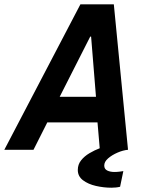

<svg xmlns="http://www.w3.org/2000/svg" viewBox="-41 -688 693 882"><path d="M-21.1 0 328.3 -668H481.9L547.1 0Q524.3 2.1 498.8 13.1Q473.2 24.2 455.5 39.6Q437.9 54.9 437.9 72.5Q437.9 88.5 451.6 95.3Q465.3 102 484.2 102Q496 102 508.3 100.5Q520.6 99 525.6 98L510.6 170Q501.3 172.3 491.1 173.3Q480.9 174.3 470.7 174.3Q435.5 174.3 399.6 166.1Q363.8 157.9 340.1 139.9Q316.4 121.9 316.4 92.8Q316.4 67.4 331.6 48.5Q346.7 29.5 370.3 15.6Q393.9 1.7 417.1 -7L406.9 -125.8H176.3L112.9 0ZM233.2 -243.4H399.9L377.5 -519.9H373.5Z"/></svg>

Font: Atkinson Hyperlegible Mono ExtraLight
Style: Italic
Weight: 200
Italic angle: -12°
Monospace: yes
Designer: Elliott Scott, Megan Eiswerth, Linus Boman, Theodore Petrosky, Letters from Sweden
Foundry: Applied Design Works, Letters from Sweden
Version: Version 2.001